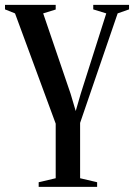

<svg xmlns="http://www.w3.org/2000/svg" viewBox="-33 -522 536 767"><path d="M121.5 224.5V206L189.5 190V-28L27 -468.5L-13 -484.5V-502.5H189.5V-484L139.5 -468.5L249 -147.5L269.5 -78.5L289.5 -147.5L391.5 -468.5L339.5 -484.5V-502.5H482.5V-484.5L437 -468.5L287 -31V190L355 206V224.5Z"/></svg>

Font: Merriweather 144pt
Style: Regular
Weight: 400
Version: Version 2.100